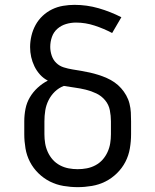

<svg xmlns="http://www.w3.org/2000/svg" viewBox="-20 -763 640 791"><path d="M300 8Q271 8 241.5 3Q212 -2 186 -15Q160 -28 138.5 -49Q117 -70 103.5 -96Q90 -122 85 -151.5Q80 -181 80 -210V-263Q80 -289 85 -314.5Q90 -340 103 -362Q116 -384 135 -401.5Q154 -419 177 -431Q159 -440 145 -455.5Q131 -471 122 -489.5Q113 -508 108.5 -528Q104 -548 104 -569Q104 -592 109.5 -615.5Q115 -639 126.5 -660Q138 -681 155.5 -697.5Q173 -714 194.5 -724.5Q216 -735 240 -739Q264 -743 287 -743Q338 -743 386.5 -729Q435 -715 480 -692L442 -627Q408 -645 370 -657.5Q332 -670 293 -670Q272 -670 252 -664Q232 -658 216.5 -644.5Q201 -631 194 -611Q187 -591 187 -570Q187 -552 193 -534Q199 -516 212 -503.5Q225 -491 242.5 -485.5Q260 -480 278.5 -477Q297 -474 315 -471Q333 -468 350.5 -464Q368 -460 385.5 -454.5Q403 -449 420 -441.5Q437 -434 452 -423.5Q467 -413 479 -399.5Q491 -386 500 -370Q509 -354 513.5 -336Q518 -318 519 -300Q520 -282 520 -263V-210Q520 -181 515 -151.5Q510 -122 496.5 -96Q483 -70 461.5 -49Q440 -28 414 -15Q388 -2 358.5 3Q329 8 300 8ZM300 -66Q319 -66 337.5 -69.5Q356 -73 373 -82Q390 -91 402.5 -105Q415 -119 423 -136.5Q431 -154 434 -172.5Q437 -191 437 -210V-263Q437 -286 432.5 -309Q428 -332 413 -350Q398 -368 377 -378Q356 -388 333.5 -393.5Q311 -399 288.5 -402Q266 -405 243 -409Q222 -401 206 -385.5Q190 -370 180 -350Q170 -330 166.5 -308Q163 -286 163 -263V-210Q163 -191 166 -172.5Q169 -154 177 -136.5Q185 -119 197.5 -105Q210 -91 227 -82Q244 -73 262.5 -69.5Q281 -66 300 -66Z"/></svg>

Font: Iosevka Meiseki Sans
Style: Regular
Weight: 400
Monospace: yes
Designer: Belleve Invis
Foundry: Belleve Invis
Version: Version 11.2.6; ttfautohint (v1.8.4)